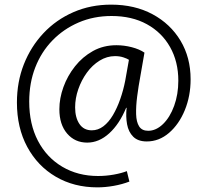

<svg xmlns="http://www.w3.org/2000/svg" viewBox="-20 -652 891 828"><path d="M400 156Q299 156 220.5 110Q142 64 97.5 -18.5Q53 -101 53 -210Q53 -299 83 -375Q113 -451 167.5 -509Q222 -567 296.5 -599.5Q371 -632 459 -632Q561 -632 638 -590.5Q715 -549 758.5 -476.5Q802 -404 802 -310Q802 -238 777 -177Q752 -116 709 -79Q666 -42 613 -42Q575 -42 554.5 -62.5Q534 -83 528 -116Q522 -149 526 -187H524Q495 -117 451 -77Q407 -37 356 -37Q303 -37 269.5 -76Q236 -115 236 -181Q236 -228 253.5 -276.5Q271 -325 303.5 -366Q336 -407 381 -432Q426 -457 482 -457Q515 -457 548 -448.5Q581 -440 603 -425Q595 -376 586 -327.5Q577 -279 571.5 -236Q566 -193 567 -159.5Q568 -126 580 -107Q592 -88 619 -88Q653 -88 683 -117Q713 -146 731 -195.5Q749 -245 749 -304Q749 -386 713.5 -449Q678 -512 613.5 -547.5Q549 -583 461 -583Q384 -583 319 -555Q254 -527 206 -477.5Q158 -428 132 -361Q106 -294 106 -214Q106 -117 143.5 -45Q181 27 248.5 67Q316 107 403 107Q437 107 470.5 101Q504 95 527 86L538 131Q507 143 470.5 149.5Q434 156 400 156ZM376 -90Q403 -90 426 -107.5Q449 -125 467 -155.5Q485 -186 498.5 -224.5Q512 -263 520 -304L536 -394Q529 -399 512.5 -404.5Q496 -410 476 -410Q441 -410 409.5 -390.5Q378 -371 354.5 -338.5Q331 -306 317.5 -267Q304 -228 304 -189Q304 -145 322.5 -117.5Q341 -90 376 -90Z"/></svg>

Font: Murecho Thin
Style: Regular
Weight: 400
Version: Version 1.010